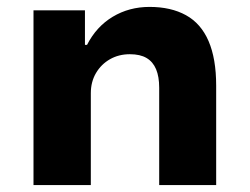

<svg xmlns="http://www.w3.org/2000/svg" viewBox="-20 -536 723 556"><path d="M77 0V-506H226V-406H232Q259 -459 306.5 -487.5Q354 -516 413 -516Q475 -516 518.5 -492Q562 -468 584 -417Q606 -366 606 -288V0H441V-282Q441 -314 432 -335.5Q423 -357 404.5 -368Q386 -379 356 -379Q324 -379 298.5 -364.5Q273 -350 258 -324.5Q243 -299 243 -266V0Z"/></svg>

Font: Nunito Sans 6pt ExtraBold
Style: Regular
Weight: 800
Version: Version 3.101;gftools[0.9.27]